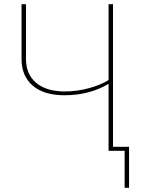

<svg xmlns="http://www.w3.org/2000/svg" viewBox="-20 -714 678 909"><path d="M285 -263Q188 -263 135 -308.5Q82 -354 82 -435V-694H103V-435Q103 -362 151.5 -321.5Q200 -281 287 -281Q344 -281 401 -296.5Q458 -312 494 -335V-694H515V-19H591V175H570V0H494V-317Q403 -263 285 -263Z"/></svg>

Font: Cantarell Thin
Style: Regular
Weight: 100
Designer: Dave Crossland, Nikolaus Waxweiler, Florian Fecher, Jacques Le Bailly, Eben Sorkin, Alexei Vanyashin, Alexios Zavras, Em
Version: Version 0.303